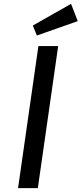

<svg xmlns="http://www.w3.org/2000/svg" viewBox="-20 -980 425 1000"><path d="M74 0 180 -740H283L177 0ZM172 -795 151 -847 350 -960 385 -870Z"/></svg>

Font: Lexend
Style: Italic
Weight: 400
Italic angle: -8.13011°
Designer: Bonnie Shaver-Troup, Thomas Jockin
Foundry: Lexend
Version: Version 1.007